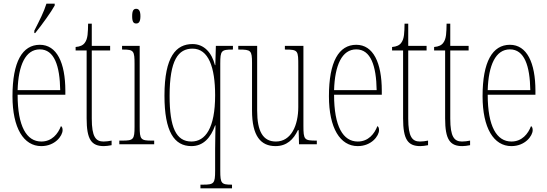

<svg xmlns="http://www.w3.org/2000/svg" viewBox="-20 -786 2980 1046"><path d="M167 -619V-606H172C210 -653 259 -721 278 -756V-766H233C219 -721 197 -678 167 -619ZM205 10C280 10 321 -46 321 -77C321 -90 317 -96 312 -99C296 -57 263 -15 205 -15C125 -15 76 -97 76 -270H336V-291C336 -445 289 -542 197 -542C102 -542 48 -450 48 -262C48 -88 109 10 205 10ZM308 -295H76C80 -431 119 -517 197 -517C276 -517 306 -427 308 -295Z M546 10C557 10 573 8 588 5V-20C571 -17 560 -15 544 -15C502 -15 480 -40 480 -140V-511H580V-536H480V-657H460C459 -610 459 -575 442 -553C433 -540 417 -532 392 -530V-511H452V-141C452 -26 478 10 546 10Z M722 -658C735 -658 745 -666 745 -698C745 -729 735 -738 722 -738C708 -738 700 -729 700 -698C700 -666 708 -658 722 -658ZM630 0H820V-20H807C747 -20 741 -26 741 -96V-536H645V-516H651C709 -516 713 -508 713 -437V-96C713 -26 707 -20 646 -20H630Z M1072 240H1244V220H1243C1186 220 1180 214 1180 144V-440C1180 -510 1186 -516 1246 -516H1249V-536H1156L1153 -431H1151C1134 -499 1092 -546 1029 -546C940 -546 876 -479 876 -265C876 -69 929 10 1023 10C1088 10 1128 -36 1152 -103H1154C1154 -82 1152 -19 1152 26V144C1152 214 1146 220 1085 220H1072ZM1023 -15C939 -15 904 -92 904 -264C904 -459 951 -521 1029 -521C1116 -521 1152 -419 1152 -267C1152 -88 1099 -15 1023 -15Z M1481 10C1542 10 1579 -26 1603 -77H1607L1609 0H1706V-20H1704C1638 -20 1633 -24 1633 -101V-536H1532V-516H1535C1605 -516 1605 -510 1605 -426V-203C1605 -104 1567 -15 1483 -15C1413 -15 1381 -70 1381 -183V-536H1278V-516H1282C1347 -516 1353 -511 1353 -443V-184C1353 -44 1401 10 1481 10Z M1929 10C2004 10 2045 -46 2045 -77C2045 -90 2041 -96 2036 -99C2020 -57 1987 -15 1929 -15C1849 -15 1800 -97 1800 -270H2060V-291C2060 -445 2013 -542 1921 -542C1826 -542 1772 -450 1772 -262C1772 -88 1833 10 1929 10ZM2032 -295H1800C1804 -431 1843 -517 1921 -517C2000 -517 2030 -427 2032 -295Z M2270 10C2281 10 2297 8 2312 5V-20C2295 -17 2284 -15 2268 -15C2226 -15 2204 -40 2204 -140V-511H2304V-536H2204V-657H2184C2183 -610 2183 -575 2166 -553C2157 -540 2141 -532 2116 -530V-511H2176V-141C2176 -26 2202 10 2270 10Z M2499 10C2510 10 2526 8 2541 5V-20C2524 -17 2513 -15 2497 -15C2455 -15 2433 -40 2433 -140V-511H2533V-536H2433V-657H2413C2412 -610 2412 -575 2395 -553C2386 -540 2370 -532 2345 -530V-511H2405V-141C2405 -26 2431 10 2499 10Z M2766 10C2841 10 2882 -46 2882 -77C2882 -90 2878 -96 2873 -99C2857 -57 2824 -15 2766 -15C2686 -15 2637 -97 2637 -270H2897V-291C2897 -445 2850 -542 2758 -542C2663 -542 2609 -450 2609 -262C2609 -88 2670 10 2766 10ZM2869 -295H2637C2641 -431 2680 -517 2758 -517C2837 -517 2867 -427 2869 -295Z"/></svg>

Font: Noto Serif ExtraCondensed Thin
Style: Regular
Weight: 100
Width: 2
Designer: Monotype Design Team
Foundry: Monotype Imaging Inc.
Version: Version 2.013